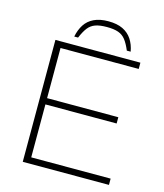

<svg xmlns="http://www.w3.org/2000/svg" viewBox="-127 -970 908 1065"><g transform="rotate(15 327.5 -438.0)"><path d="M105 0V-700H593V-664H144V-376H553V-340H144V-36H600V0ZM201 -745Q209 -785 228 -814.5Q247 -844 280.5 -860Q314 -876 363 -876Q413 -876 446 -860Q479 -844 498.5 -814.5Q518 -785 525 -745H503Q487 -783 470.5 -804Q454 -825 429 -834Q404 -843 363 -843Q322 -843 297 -834Q272 -825 255.5 -804Q239 -783 223 -745Z"/></g></svg>

Font: REM Thin
Style: Regular
Weight: 250
Designer: Octavio Pardo
Foundry: Ashler Design
Version: Version 1.005;gftools[0.9.28]